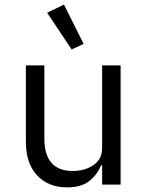

<svg xmlns="http://www.w3.org/2000/svg" viewBox="-20 -799 640 831"><path d="M422 -84H418Q399 -40 364.5 -14Q330 12 271 12Q189 12 140.5 -40Q92 -92 92 -185V-516H172V-199Q172 -129 203 -94Q234 -59 294 -59Q347 -59 384.5 -84.5Q422 -110 422 -158V-516H502V0H422ZM184 -744 257 -779 342 -609 290 -585Z"/></svg>

Font: iA Writer Mono V
Style: Regular
Weight: 400
Designer: Mike Abbink, Paul van der Laan, Pieter van Rosmalen
Foundry: Bold Monday
Version: Version 2.000